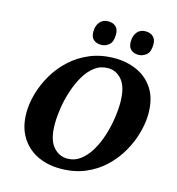

<svg xmlns="http://www.w3.org/2000/svg" viewBox="-133 -1046 1077 1170"><g transform="rotate(15 406.0 -460.5)"><path d="M354 11Q272 11 207.5 -20.5Q143 -52 105 -114Q67 -176 67 -266Q67 -324 85 -387Q103 -450 138 -510Q173 -570 225.5 -618.5Q278 -667 347.5 -696Q417 -725 504 -725Q579 -725 643.5 -696Q708 -667 747.5 -606.5Q787 -546 787 -450Q787 -395 770 -332Q753 -269 719 -208.5Q685 -148 633 -98Q581 -48 511 -18.5Q441 11 354 11ZM379 -59Q425 -59 461.5 -86.5Q498 -114 525 -159.5Q552 -205 569.5 -259.5Q587 -314 595.5 -369.5Q604 -425 604 -471Q604 -567 568 -611.5Q532 -656 478 -656Q431 -656 394.5 -628.5Q358 -601 331.5 -555.5Q305 -510 287 -455.5Q269 -401 260.5 -345.5Q252 -290 252 -244Q252 -147 289 -103Q326 -59 379 -59ZM635 -782Q605 -782 587 -798Q569 -814 569 -847Q569 -885 588 -908.5Q607 -932 641 -932Q670 -932 688.5 -916Q707 -900 707 -867Q707 -819 684 -800.5Q661 -782 635 -782ZM400 -782Q369 -782 351 -798Q333 -814 333 -847Q333 -885 352.5 -908.5Q372 -932 405 -932Q435 -932 453 -916Q471 -900 471 -867Q471 -819 448.5 -800.5Q426 -782 400 -782Z"/></g></svg>

Font: Noto Serif ExtraBold
Style: Italic
Weight: 800
Italic angle: -12°
Designer: Monotype Design Team
Foundry: Monotype Imaging Inc.
Version: Version 2.013